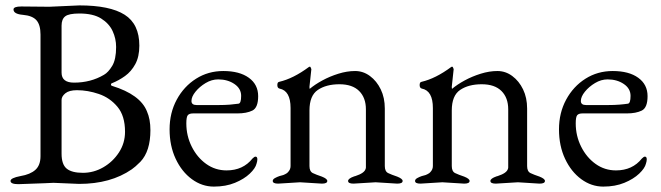

<svg xmlns="http://www.w3.org/2000/svg" viewBox="-20 -677 2448 711"><path d="M178 0Q178 0 145.5 1.5Q113 3 48 5Q19 5 19 -7Q19 -18 56 -25Q92 -31 111 -48Q130 -65 130 -99V-549Q130 -585 115 -602Q100 -619 65 -622Q30 -625 30 -642Q30 -653 59 -653L163 -652L274 -657Q387 -657 441.5 -622.5Q496 -588 496 -508Q496 -467 481 -439.5Q466 -412 443 -395.5Q420 -379 395 -369Q391 -368 391 -364Q391 -360 395 -359Q499 -327 524 -265Q537 -236 537 -195Q537 -117 500 -78Q480 -58 468 -50Q390 4 273 4ZM208 -408Q208 -371 254 -371Q316 -371 365 -400Q381 -409 395.5 -433Q410 -457 410 -503Q410 -534 397 -562Q384 -590 354.5 -608.5Q325 -627 274 -627Q235 -627 221.5 -616.5Q208 -606 208 -582ZM208 -108Q208 -68 227 -52.5Q246 -37 287 -37Q327 -37 362.5 -57.5Q398 -78 420.5 -112.5Q443 -147 443 -189Q443 -248 415 -281.5Q387 -315 346 -329Q305 -343 265 -343Q236 -343 222 -331.5Q208 -320 208 -307Z M930 -71Q926 -54 905 -34Q884 -14 850 0Q816 14 772 14Q728 14 690.5 -13.5Q653 -41 630.5 -89Q608 -137 608 -198Q608 -259 634.5 -308Q661 -357 706 -385.5Q751 -414 807 -414Q867 -414 901.5 -389Q936 -364 936 -321Q936 -278 914.5 -267.5Q893 -257 859 -257H695Q681 -257 675.5 -250.5Q670 -244 670 -220Q670 -174 690 -134Q710 -94 743.5 -70Q777 -46 819 -46Q880 -46 915 -90Q922 -97 926 -97Q933 -97 933 -87Q933 -80 930 -71ZM689 -303Q689 -288 708 -288H790Q813 -288 831.5 -289.5Q850 -291 863 -293Q873 -294 873 -322Q873 -349 848 -366Q823 -383 788 -383Q764 -383 741.5 -369.5Q719 -356 704 -337.5Q689 -319 689 -303Z M1091 -2 1010 3Q990 3 990 -7Q990 -13 998 -17.5Q1006 -22 1015 -25Q1024 -28 1026 -28Q1028 -28 1036 -32Q1044 -36 1046 -39Q1056 -49 1056 -62V-277Q1056 -341 1015 -349Q1007 -351 1007 -362Q1007 -373 1014 -374Q1066 -386 1124 -429Q1125 -430 1128 -430Q1130 -430 1133 -421L1126 -356Q1126 -349 1127 -348Q1146 -364 1173.5 -379Q1201 -394 1233 -404Q1265 -414 1295 -414Q1325 -414 1350 -395.5Q1375 -377 1390 -346Q1405 -315 1405 -275V-62Q1405 -42 1417.5 -36Q1430 -30 1451 -23Q1471 -15 1471 -7Q1471 3 1451 3L1371 -2L1289 3Q1269 3 1269 -7Q1269 -16 1292 -24Q1294 -24 1296 -25Q1330 -36 1334 -52Q1335 -54 1335 -57Q1335 -60 1335 -62V-272Q1335 -315 1310 -340Q1285 -365 1237 -365Q1188 -365 1157 -344Q1126 -323 1126 -268V-62Q1126 -42 1138.5 -36Q1151 -30 1172 -23Q1192 -15 1192 -7Q1192 3 1172 3Z M1618 -2 1537 3Q1517 3 1517 -7Q1517 -13 1525 -17.5Q1533 -22 1542 -25Q1551 -28 1553 -28Q1555 -28 1563 -32Q1571 -36 1573 -39Q1583 -49 1583 -62V-277Q1583 -341 1542 -349Q1534 -351 1534 -362Q1534 -373 1541 -374Q1593 -386 1651 -429Q1652 -430 1655 -430Q1657 -430 1660 -421L1653 -356Q1653 -349 1654 -348Q1673 -364 1700.5 -379Q1728 -394 1760 -404Q1792 -414 1822 -414Q1852 -414 1877 -395.5Q1902 -377 1917 -346Q1932 -315 1932 -275V-62Q1932 -42 1944.5 -36Q1957 -30 1978 -23Q1998 -15 1998 -7Q1998 3 1978 3L1898 -2L1816 3Q1796 3 1796 -7Q1796 -16 1819 -24Q1821 -24 1823 -25Q1857 -36 1861 -52Q1862 -54 1862 -57Q1862 -60 1862 -62V-272Q1862 -315 1837 -340Q1812 -365 1764 -365Q1715 -365 1684 -344Q1653 -323 1653 -268V-62Q1653 -42 1665.5 -36Q1678 -30 1699 -23Q1719 -15 1719 -7Q1719 3 1699 3Z M2372 -71Q2368 -54 2347 -34Q2326 -14 2292 0Q2258 14 2214 14Q2170 14 2132.5 -13.5Q2095 -41 2072.5 -89Q2050 -137 2050 -198Q2050 -259 2076.5 -308Q2103 -357 2148 -385.5Q2193 -414 2249 -414Q2309 -414 2343.5 -389Q2378 -364 2378 -321Q2378 -278 2356.5 -267.5Q2335 -257 2301 -257H2137Q2123 -257 2117.5 -250.5Q2112 -244 2112 -220Q2112 -174 2132 -134Q2152 -94 2185.5 -70Q2219 -46 2261 -46Q2322 -46 2357 -90Q2364 -97 2368 -97Q2375 -97 2375 -87Q2375 -80 2372 -71ZM2131 -303Q2131 -288 2150 -288H2232Q2255 -288 2273.5 -289.5Q2292 -291 2305 -293Q2315 -294 2315 -322Q2315 -349 2290 -366Q2265 -383 2230 -383Q2206 -383 2183.5 -369.5Q2161 -356 2146 -337.5Q2131 -319 2131 -303Z"/></svg>

Font: Benne
Style: Regular
Weight: 400
Designer: John-Daniel Harrington
Version: Version 1.001